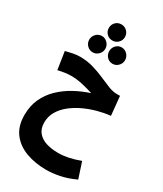

<svg xmlns="http://www.w3.org/2000/svg" viewBox="-287 -1040 1205 1416"><g transform="rotate(30 316.0 -332.5)"><path d="M361 271Q266 271 188.5 242.5Q111 214 65.5 154Q20 94 20 0Q20 -77 48 -138.5Q76 -200 125 -247.5Q174 -295 236 -329Q298 -363 366 -385Q324 -399 274 -410.5Q224 -422 176 -422Q149 -422 119.5 -417.5Q90 -413 65 -407L42 -557Q72 -565 102.5 -571Q133 -577 162 -577Q222 -577 275 -561.5Q328 -546 374 -525.5Q420 -505 459.5 -489.5Q499 -474 532 -474H560L576 -313Q525 -308 469 -293Q413 -278 360.5 -253.5Q308 -229 266 -195.5Q224 -162 199 -119.5Q174 -77 174 -26Q174 27 201 59Q228 91 273 105Q318 119 374 119Q416 119 460 110Q504 101 558 81L602 215Q530 248 469.5 259.5Q409 271 361 271ZM307 -799Q277 -799 257.5 -819Q238 -839 238 -867Q238 -896 257.5 -916Q277 -936 307 -936Q335 -936 355 -916Q375 -896 375 -867Q375 -839 355 -819Q335 -799 307 -799ZM225 -651Q196 -651 176 -671.5Q156 -692 156 -720Q156 -748 176 -769Q196 -790 225 -790Q252 -790 272.5 -769Q293 -748 293 -720Q293 -692 272.5 -671.5Q252 -651 225 -651ZM393 -651Q364 -651 345 -671.5Q326 -692 326 -720Q326 -748 345 -769Q364 -790 393 -790Q421 -790 441 -769Q461 -748 461 -720Q461 -692 441 -671.5Q421 -651 393 -651Z"/></g></svg>

Font: Noto Sans Arabic UI Cn XBd
Style: Regular
Weight: 800
Width: 3
Designer: Monotype Design Team, Nadine Chahine and Nizar Qandah
Foundry: Monotype Imaging Inc.
Version: Version 2.010; ttfautohint (v1.8.4.7-5d5b)